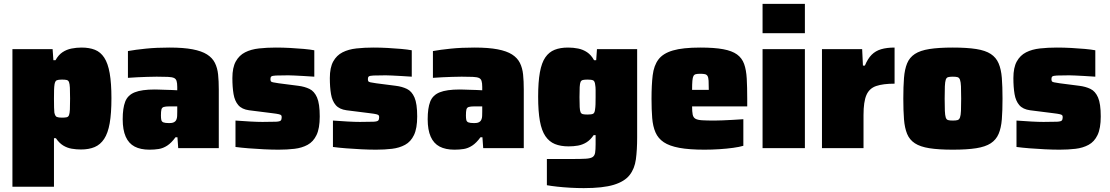

<svg xmlns="http://www.w3.org/2000/svg" viewBox="-20 -763 5716 989"><path d="M44 199V-510H251L255 -453H266Q281 -480 302 -494Q323 -508 348.5 -513Q374 -518 400 -518Q440 -518 469 -506.5Q498 -495 517 -466Q536 -437 545 -386Q554 -335 554 -257Q554 -179 545 -128Q536 -77 516.5 -47.5Q497 -18 467.5 -5.5Q438 7 397 7Q373 7 349.5 3Q326 -1 305.5 -13.5Q285 -26 268 -51H258V199ZM299 -157Q315 -157 323.5 -159Q332 -161 335.5 -170Q339 -179 340 -199Q341 -219 341 -255Q341 -291 340 -311Q339 -331 335.5 -340Q332 -349 323.5 -351Q315 -353 299 -353Q281 -353 272.5 -349.5Q264 -346 261 -329Q259 -317 258.5 -299.5Q258 -282 258 -255Q258 -227 258.5 -209Q259 -191 260 -183Q264 -164 273 -160.5Q282 -157 299 -157Z M750 8Q704 8 673.5 -8Q643 -24 627.5 -59Q612 -94 612 -149Q612 -206 625 -239.5Q638 -273 674 -287.5Q710 -302 777 -302Q785 -302 798.5 -301.5Q812 -301 829 -300.5Q846 -300 862.5 -299.5Q879 -299 893 -298V-315Q893 -335 889.5 -346Q886 -357 876 -361.5Q866 -366 844.5 -367Q823 -368 787 -368Q763 -368 737.5 -367Q712 -366 687 -365Q662 -364 639 -362V-500Q677 -507 731.5 -512.5Q786 -518 853 -518Q925 -518 972 -509Q1019 -500 1046.5 -482.5Q1074 -465 1087 -439Q1100 -413 1103.5 -379Q1107 -345 1107 -302V0H898L894 -56H884Q863 -27 841.5 -13Q820 1 797.5 4.5Q775 8 750 8ZM851 -129Q863 -129 870 -131Q877 -133 882 -137.5Q887 -142 889 -148Q892 -155 892.5 -165Q893 -175 893 -188V-215H853Q833 -215 823.5 -212Q814 -209 811.5 -199Q809 -189 809 -168Q809 -154 811 -145Q813 -136 822 -132.5Q831 -129 851 -129Z M1415 8Q1380 8 1339.5 6Q1299 4 1261 1Q1223 -2 1193 -6V-142Q1212 -141 1231.5 -139.5Q1251 -138 1269.5 -137Q1288 -136 1304 -135.5Q1320 -135 1332 -135Q1381 -135 1401.5 -136Q1422 -137 1426.5 -142.5Q1431 -148 1431 -159Q1431 -165 1429 -168.5Q1427 -172 1417 -174.5Q1407 -177 1382 -180L1263 -195Q1226 -200 1207.5 -221.5Q1189 -243 1183 -278.5Q1177 -314 1177 -361Q1177 -415 1194.5 -446.5Q1212 -478 1242.5 -493.5Q1273 -509 1314 -513.5Q1355 -518 1401 -518Q1437 -518 1474.5 -516Q1512 -514 1545 -511Q1578 -508 1599 -504V-368Q1571 -370 1544 -371.5Q1517 -373 1496.5 -374Q1476 -375 1465 -375Q1421 -375 1401.5 -374Q1382 -373 1377.5 -369Q1373 -365 1373 -356Q1373 -349 1375 -345Q1377 -341 1386 -339Q1395 -337 1416 -334L1517 -321Q1549 -317 1574 -305Q1599 -293 1613 -261Q1627 -229 1627 -163Q1627 -102 1610.5 -67.5Q1594 -33 1564.5 -17Q1535 -1 1497 3.5Q1459 8 1415 8Z M1917 8Q1882 8 1841.5 6Q1801 4 1763 1Q1725 -2 1695 -6V-142Q1714 -141 1733.5 -139.5Q1753 -138 1771.5 -137Q1790 -136 1806 -135.5Q1822 -135 1834 -135Q1883 -135 1903.5 -136Q1924 -137 1928.5 -142.5Q1933 -148 1933 -159Q1933 -165 1931 -168.5Q1929 -172 1919 -174.5Q1909 -177 1884 -180L1765 -195Q1728 -200 1709.5 -221.5Q1691 -243 1685 -278.5Q1679 -314 1679 -361Q1679 -415 1696.5 -446.5Q1714 -478 1744.5 -493.5Q1775 -509 1816 -513.5Q1857 -518 1903 -518Q1939 -518 1976.5 -516Q2014 -514 2047 -511Q2080 -508 2101 -504V-368Q2073 -370 2046 -371.5Q2019 -373 1998.5 -374Q1978 -375 1967 -375Q1923 -375 1903.5 -374Q1884 -373 1879.5 -369Q1875 -365 1875 -356Q1875 -349 1877 -345Q1879 -341 1888 -339Q1897 -337 1918 -334L2019 -321Q2051 -317 2076 -305Q2101 -293 2115 -261Q2129 -229 2129 -163Q2129 -102 2112.5 -67.5Q2096 -33 2066.5 -17Q2037 -1 1999 3.5Q1961 8 1917 8Z M2321 8Q2275 8 2244.5 -8Q2214 -24 2198.5 -59Q2183 -94 2183 -149Q2183 -206 2196 -239.5Q2209 -273 2245 -287.5Q2281 -302 2348 -302Q2356 -302 2369.5 -301.5Q2383 -301 2400 -300.5Q2417 -300 2433.5 -299.5Q2450 -299 2464 -298V-315Q2464 -335 2460.5 -346Q2457 -357 2447 -361.5Q2437 -366 2415.5 -367Q2394 -368 2358 -368Q2334 -368 2308.5 -367Q2283 -366 2258 -365Q2233 -364 2210 -362V-500Q2248 -507 2302.5 -512.5Q2357 -518 2424 -518Q2496 -518 2543 -509Q2590 -500 2617.5 -482.5Q2645 -465 2658 -439Q2671 -413 2674.5 -379Q2678 -345 2678 -302V0H2469L2465 -56H2455Q2434 -27 2412.5 -13Q2391 1 2368.5 4.5Q2346 8 2321 8ZM2422 -129Q2434 -129 2441 -131Q2448 -133 2453 -137.5Q2458 -142 2460 -148Q2463 -155 2463.5 -165Q2464 -175 2464 -188V-215H2424Q2404 -215 2394.5 -212Q2385 -209 2382.5 -199Q2380 -189 2380 -168Q2380 -154 2382 -145Q2384 -136 2393 -132.5Q2402 -129 2422 -129Z M2987 206Q2954 206 2918 204Q2882 202 2850.5 198.5Q2819 195 2797 191V56Q2819 56 2840.5 56Q2862 56 2884 56Q2906 56 2928 56Q2973 56 2997.5 54.5Q3022 53 3032.5 46Q3043 39 3045.5 23.5Q3048 8 3048 -20V-67H3038Q3021 -42 3000.5 -29.5Q2980 -17 2957 -13Q2934 -9 2909 -9Q2868 -9 2838.5 -21Q2809 -33 2789.5 -61.5Q2770 -90 2761 -139.5Q2752 -189 2752 -265Q2752 -341 2761 -390.5Q2770 -440 2789 -467.5Q2808 -495 2837 -506.5Q2866 -518 2906 -518Q2933 -518 2958 -513Q2983 -508 3004 -494Q3025 -480 3040 -453H3051L3055 -510H3262V-55Q3262 9 3255.5 57.5Q3249 106 3223 139Q3197 172 3141.5 189Q3086 206 2987 206ZM3007 -173Q3027 -173 3035 -177Q3043 -181 3045 -198Q3047 -210 3047.5 -225.5Q3048 -241 3048 -263Q3048 -284 3048 -299.5Q3048 -315 3046 -325Q3044 -345 3035.5 -349Q3027 -353 3007 -353Q2991 -353 2982.5 -351Q2974 -349 2970.5 -341Q2967 -333 2966 -314.5Q2965 -296 2965 -263Q2965 -230 2966 -211.5Q2967 -193 2970.5 -185Q2974 -177 2982.5 -175Q2991 -173 3007 -173Z M3609 8Q3530 8 3479 -1.5Q3428 -11 3399 -30.5Q3370 -50 3356.5 -81Q3343 -112 3339.5 -155Q3336 -198 3336 -254Q3336 -325 3342 -375Q3348 -425 3371.5 -456.5Q3395 -488 3446 -503Q3497 -518 3587 -518Q3660 -518 3705.5 -509.5Q3751 -501 3776.5 -482.5Q3802 -464 3813 -433.5Q3824 -403 3826.5 -358.5Q3829 -314 3829 -254V-215H3545Q3545 -188 3548 -173Q3551 -158 3562 -151.5Q3573 -145 3596.5 -143.5Q3620 -142 3660 -142Q3677 -142 3701 -143Q3725 -144 3753.5 -145.5Q3782 -147 3809 -149V-12Q3789 -6 3756.5 -1.5Q3724 3 3685.5 5.5Q3647 8 3609 8ZM3631 -284V-300Q3631 -330 3630 -347Q3629 -364 3624.5 -371.5Q3620 -379 3611 -381Q3602 -383 3587 -383Q3573 -383 3564.5 -381Q3556 -379 3552 -371.5Q3548 -364 3546.5 -347Q3545 -330 3545 -300H3647Z M3908 -592V-743H4126V-592ZM3908 0V-510H4126V0Z M4214 0V-510H4421L4425 -425H4435Q4450 -461 4470 -481Q4490 -501 4519 -509.5Q4548 -518 4588 -518V-332Q4529 -332 4493.5 -320Q4458 -308 4443 -273.5Q4428 -239 4428 -171V0Z M4888 8Q4815 8 4767.5 0.5Q4720 -7 4692.5 -25Q4665 -43 4652.5 -73.5Q4640 -104 4636.5 -148.5Q4633 -193 4633 -255Q4633 -317 4636.5 -361.5Q4640 -406 4652.5 -436.5Q4665 -467 4692.5 -485Q4720 -503 4767.5 -510.5Q4815 -518 4888 -518Q4961 -518 5008.5 -510.5Q5056 -503 5083.5 -485Q5111 -467 5124 -436.5Q5137 -406 5140.5 -361.5Q5144 -317 5144 -255Q5144 -193 5140.5 -148.5Q5137 -104 5124 -73.5Q5111 -43 5083.5 -25Q5056 -7 5008.5 0.5Q4961 8 4888 8ZM4888 -142Q4904 -142 4912.5 -144.5Q4921 -147 4925 -158Q4929 -169 4930 -192Q4931 -215 4931 -255Q4931 -296 4930 -318.5Q4929 -341 4925 -352Q4921 -363 4912.5 -365.5Q4904 -368 4888 -368Q4872 -368 4863.5 -365.5Q4855 -363 4851.5 -352Q4848 -341 4847 -318.5Q4846 -296 4846 -255Q4846 -215 4847 -192Q4848 -169 4851.5 -158Q4855 -147 4863.5 -144.5Q4872 -142 4888 -142Z M5438 8Q5403 8 5362.5 6Q5322 4 5284 1Q5246 -2 5216 -6V-142Q5235 -141 5254.5 -139.5Q5274 -138 5292.5 -137Q5311 -136 5327 -135.5Q5343 -135 5355 -135Q5404 -135 5424.5 -136Q5445 -137 5449.5 -142.5Q5454 -148 5454 -159Q5454 -165 5452 -168.5Q5450 -172 5440 -174.5Q5430 -177 5405 -180L5286 -195Q5249 -200 5230.5 -221.5Q5212 -243 5206 -278.5Q5200 -314 5200 -361Q5200 -415 5217.5 -446.5Q5235 -478 5265.5 -493.5Q5296 -509 5337 -513.5Q5378 -518 5424 -518Q5460 -518 5497.5 -516Q5535 -514 5568 -511Q5601 -508 5622 -504V-368Q5594 -370 5567 -371.5Q5540 -373 5519.5 -374Q5499 -375 5488 -375Q5444 -375 5424.5 -374Q5405 -373 5400.5 -369Q5396 -365 5396 -356Q5396 -349 5398 -345Q5400 -341 5409 -339Q5418 -337 5439 -334L5540 -321Q5572 -317 5597 -305Q5622 -293 5636 -261Q5650 -229 5650 -163Q5650 -102 5633.5 -67.5Q5617 -33 5587.5 -17Q5558 -1 5520 3.5Q5482 8 5438 8Z"/></svg>

Font: Saira Thin Black
Style: Regular
Weight: 900
Version: Version 1.101